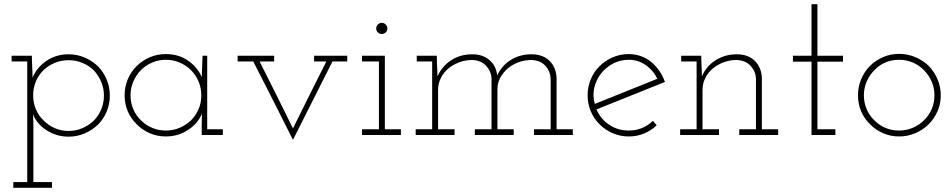

<svg xmlns="http://www.w3.org/2000/svg" viewBox="-20 -639 4509 909"><path d="M43 250H226V223H138V-52Q138 -64 137.5 -75Q137 -86 136 -98Q145 -76 160.5 -57Q176 -38 198 -24Q220 -9 247 -0.5Q274 8 305 8Q345 8 381 -7.5Q417 -23 444 -49Q470 -75 485 -110.5Q500 -146 500 -187Q500 -227 485 -262.5Q470 -298 444 -325Q417 -351 381 -366.5Q345 -382 305 -382Q244 -382 198.5 -350Q153 -318 134 -271Q134 -297 132.5 -323Q131 -349 131 -375H35V-348H109V223H43ZM305 -354Q339 -354 369.5 -341.5Q400 -329 423 -307Q445 -284 458.5 -253Q472 -222 472 -187Q472 -151 459 -120.5Q446 -90 423 -67Q400 -45 369.5 -32Q339 -19 305 -19Q270 -19 240 -32Q210 -45 187 -68Q163 -91 150 -121.5Q137 -152 137 -187Q137 -222 149.5 -252.5Q162 -283 185 -306Q208 -328 238.5 -341Q269 -354 305 -354Z M1035 0V-27H961V-375H939Q938 -349 937 -324Q936 -299 935 -274Q916 -320 871 -351.5Q826 -383 765 -383Q724 -383 688.5 -367.5Q653 -352 627 -326Q600 -300 585 -264Q570 -228 570 -188Q570 -147 585 -112Q600 -77 627 -51Q653 -24 688.5 -8.5Q724 7 765 7Q796 7 823.5 -1.5Q851 -10 873 -26Q895 -40 911 -59.5Q927 -79 936 -101Q936 -87 935.5 -74Q935 -61 935 -47V0ZM765 -356Q800 -356 830.5 -343Q861 -330 884 -307Q907 -284 920 -253.5Q933 -223 933 -188Q933 -152 920 -122Q907 -92 884 -69Q861 -47 830.5 -34Q800 -21 765 -21Q731 -21 701 -33.5Q671 -46 649 -68Q625 -90 611.5 -121Q598 -152 598 -188Q598 -222 611 -252.5Q624 -283 646 -306Q669 -329 699.5 -342.5Q730 -356 765 -356Z M1554 -348H1624V-375H1467V-348H1525Q1484 -266 1443.5 -185.5Q1403 -105 1367 -31Q1328 -110 1288.5 -189.5Q1249 -269 1209 -348H1278V-375H1105V-348H1179Q1227 -254 1273.5 -162.5Q1320 -71 1367 23Q1414 -71 1460.5 -162.5Q1507 -254 1554 -348Z M1878 0V-27H1802V-375H1694V-348H1774V-27H1694V0ZM1814 -504Q1814 -515 1806 -523Q1798 -531 1788 -531Q1777 -531 1769 -523Q1761 -515 1761 -504Q1761 -493 1769 -485.5Q1777 -478 1788 -478Q1798 -478 1806 -485.5Q1814 -493 1814 -504Z M2132 0V-27H2054V-212Q2054 -243 2067 -269.5Q2080 -296 2103 -315Q2125 -333 2154 -344Q2183 -355 2216 -355Q2258 -353 2281.5 -327.5Q2305 -302 2307 -268V-27H2228V0H2412V-27H2335V-217Q2335 -247 2349 -272Q2363 -297 2385 -316Q2407 -334 2435.5 -344.5Q2464 -355 2496 -355Q2539 -353 2562 -327.5Q2585 -302 2587 -268V-27H2508V0H2692V-27H2615V-270Q2613 -320 2581.5 -351Q2550 -382 2496 -382Q2441 -382 2398 -355Q2355 -328 2334 -282Q2329 -327 2297.5 -354.5Q2266 -382 2216 -382Q2159 -382 2115.5 -353.5Q2072 -325 2051 -277Q2051 -293 2050.5 -304.5Q2050 -316 2049 -331L2048 -375H1953V-348H2026V-27H1948V0Z M2957 -356Q3001 -356 3037 -331Q3073 -306 3092 -266Q3018 -236 2944 -206.5Q2870 -177 2796 -147Q2785 -186 2793.5 -223Q2802 -260 2824 -289Q2847 -319 2881.5 -337.5Q2916 -356 2957 -356ZM3089 -46 3071 -67Q3049 -45 3020 -33Q2991 -21 2957 -21Q2905 -21 2864 -48.5Q2823 -76 2804 -121Q2886 -154 2966 -186Q3046 -218 3128 -251Q3118 -280 3101.5 -303.5Q3085 -327 3065 -344Q3043 -363 3015 -373Q2987 -383 2957 -383Q2916 -383 2880.5 -367.5Q2845 -352 2819 -326Q2792 -300 2777 -264Q2762 -228 2762 -188Q2762 -147 2777 -112Q2792 -77 2819 -50Q2845 -24 2880.5 -8.5Q2916 7 2957 7Q2996 7 3029.5 -7Q3063 -21 3089 -46Z M3384 0V-27H3306V-212Q3306 -243 3319 -269.5Q3332 -296 3355 -315Q3377 -333 3406 -344Q3435 -355 3468 -355Q3510 -353 3533.5 -327.5Q3557 -302 3559 -268V-27H3480V0H3664V-27H3587V-270Q3585 -320 3553.5 -351Q3522 -382 3468 -382Q3412 -382 3367.5 -353.5Q3323 -325 3303 -277Q3303 -293 3302.5 -304.5Q3302 -316 3301 -331L3300 -375H3205V-348H3278V-27H3200V0Z M3935 0V-27H3850V-347H3971V-375H3850V-619H3822V-375H3734V-347H3822V0Z M4377 -51Q4403 -77 4418.5 -112Q4434 -147 4434 -188Q4434 -228 4418.5 -264Q4403 -300 4377 -327Q4350 -353 4313.5 -368.5Q4277 -384 4237 -384Q4196 -384 4160.5 -368.5Q4125 -353 4099 -327Q4072 -300 4057 -264Q4042 -228 4042 -188Q4042 -147 4057 -112Q4072 -77 4099 -51Q4125 -24 4160.5 -8.5Q4196 7 4237 7Q4277 7 4313.5 -8.5Q4350 -24 4377 -51ZM4119 -70Q4096 -92 4083 -122.5Q4070 -153 4070 -188Q4070 -222 4083 -252.5Q4096 -283 4119 -306Q4141 -330 4171 -343Q4201 -356 4237 -356Q4271 -356 4301.5 -343Q4332 -330 4355 -306Q4378 -283 4391 -252.5Q4404 -222 4404 -188Q4404 -153 4391 -122.5Q4378 -92 4355 -70Q4332 -47 4301.5 -34Q4271 -21 4237 -21Q4201 -21 4171 -34Q4141 -47 4119 -70Z"/></svg>

Font: Josefin Slab Thin Light
Style: Regular
Weight: 300
Version: Version 2.000